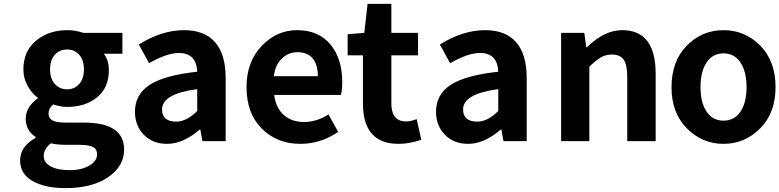

<svg xmlns="http://www.w3.org/2000/svg" viewBox="-20 -730 4031 993"><path d="M318 243Q214 243 149 206.5Q84 170 84 99Q84 28 164 -17V-22Q113 -55 113 -116Q113 -176 175 -221V-225Q144 -248 122.5 -286.5Q101 -325 101 -371Q101 -466 167 -520Q233 -574 327 -574Q371 -574 411 -560H613V-452H517Q543 -419 543 -367Q543 -276 482 -226.5Q421 -177 327 -177Q294 -177 255 -190Q231 -170 231 -142Q231 -119 251 -107.5Q271 -96 319 -96H414Q622 -96 622 44Q622 130 539 186.5Q456 243 318 243ZM264 -295.5Q289 -268 327 -268Q365 -268 389.5 -295.5Q414 -323 414 -371Q414 -419 390 -446.5Q366 -474 327 -474Q288 -474 263.5 -446.5Q239 -419 239 -371Q239 -323 264 -295.5ZM482 69Q482 40 459.5 29.5Q437 19 389 19H321Q275 19 243 11Q206 41 206 76Q206 111 242 130.5Q278 150 340 150Q402 150 442 126.5Q482 103 482 69Z M844 14Q770 14 724 -33Q678 -80 678 -152Q678 -242 754.5 -291.5Q831 -341 1000 -359Q996 -456 905 -456Q843 -456 751 -403L698 -500Q817 -574 932 -574Q1038 -574 1092.5 -511.5Q1147 -449 1147 -327V0H1027L1016 -60H1013Q927 14 844 14ZM892 -101Q945 -101 1000 -156V-269Q818 -245 818 -164Q818 -101 892 -101Z M1533 14Q1413 14 1334 -65Q1255 -144 1255 -279Q1255 -410 1333 -492Q1411 -574 1516 -574Q1628 -574 1689 -500Q1750 -426 1750 -306Q1750 -262 1743 -239H1398Q1407 -171 1448 -135Q1489 -99 1553 -99Q1617 -99 1679 -138L1729 -48Q1639 14 1533 14ZM1396 -336H1624Q1624 -395 1597.5 -427.5Q1571 -460 1518 -460Q1472 -460 1438 -427.5Q1404 -395 1396 -336Z M2041 14Q1857 14 1857 -196V-444H1778V-553L1864 -560L1881 -710H2004V-560H2142V-444H2004V-196Q2004 -102 2080 -102Q2105 -102 2135 -114L2159 -7Q2096 14 2041 14Z M2401 14Q2327 14 2281 -33Q2235 -80 2235 -152Q2235 -242 2311.5 -291.5Q2388 -341 2557 -359Q2553 -456 2462 -456Q2400 -456 2308 -403L2255 -500Q2374 -574 2489 -574Q2595 -574 2649.5 -511.5Q2704 -449 2704 -327V0H2584L2573 -60H2570Q2484 14 2401 14ZM2449 -101Q2502 -101 2557 -156V-269Q2375 -245 2375 -164Q2375 -101 2449 -101Z M2882 0V-560H3002L3012 -486H3016Q3106 -574 3198 -574Q3371 -574 3371 -349V0H3224V-331Q3224 -395 3205.5 -421.5Q3187 -448 3145 -448Q3113 -448 3088 -433.5Q3063 -419 3028 -385V0Z M3453 -279Q3453 -414 3532 -494Q3611 -574 3722 -574Q3833 -574 3912 -494Q3991 -414 3991 -279Q3991 -146 3911.5 -66Q3832 14 3722 14Q3612 14 3532.5 -66Q3453 -146 3453 -279ZM3841 -279Q3841 -360 3809.5 -407Q3778 -454 3722 -454Q3666 -454 3634.5 -407Q3603 -360 3603 -279Q3603 -199 3634.5 -152.5Q3666 -106 3722 -106Q3778 -106 3809.5 -152.5Q3841 -199 3841 -279Z"/></svg>

Font: NotoSansHansBold
Style: Bold
Weight: 700
Designer: Ryoko NISHIZUKA  (kana & ideographs); Paul D. Hunt (Latin, Greek & Cyrillic); Wenlong ZHANG  (bopomofo); Sandoll Communi
Foundry: Adobe Systems Incorporated
Version: Version 1.00;December 8, 2021;FontCreator 13.0.0.2675 64-bit